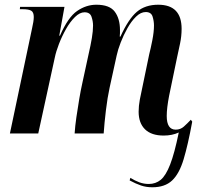

<svg xmlns="http://www.w3.org/2000/svg" viewBox="-20 -565 859 813"><path d="M625 228Q599 228 577 220.5Q555 213 529 199L532 188Q551 200 570 207Q589 214 610 214Q639 214 660.5 196.5Q682 179 700.5 131.5Q719 84 737 -4Q709 9 673 9Q621 9 594 -17.5Q567 -44 567 -92Q567 -116 572 -143Q577 -170 584 -201L612 -336Q618 -359 625 -394.5Q632 -430 632 -457Q632 -476 626 -495Q620 -514 597 -514Q576 -514 556 -494.5Q536 -475 519.5 -445.5Q503 -416 491 -385Q479 -354 474 -330L444 -193Q435 -152 428.5 -98Q422 -44 419 0H296Q298 -31 303.5 -69Q309 -107 315.5 -145.5Q322 -184 329 -215L355 -335Q364 -374 369 -404Q374 -434 374 -457Q374 -475 367.5 -494Q361 -513 338 -513Q318 -513 297.5 -493Q277 -473 259.5 -442Q242 -411 229.5 -378.5Q217 -346 212 -321L142 0H22L116 -446Q119 -459 121 -471.5Q123 -484 123 -493Q123 -513 112.5 -519.5Q102 -526 76 -526H64L65 -536H253L231 -414H234Q268 -492 306.5 -518.5Q345 -545 388 -545Q444 -545 466 -515.5Q488 -486 488 -438Q488 -432 488 -424.5Q488 -417 487 -410H490Q524 -485 559.5 -515Q595 -545 650 -545Q749 -545 749 -443Q749 -412 742.5 -381Q736 -350 730 -323L696 -159Q686 -107 686 -74Q686 -16 724 -16Q744 -16 758.5 -29Q773 -42 788 -58L794 -50Q776 48 757.5 109.5Q739 171 708.5 199.5Q678 228 625 228Z"/></svg>

Font: Noto Serif Display Condensed SemiBold
Style: Italic
Weight: 600
Width: 3
Italic angle: -12°
Designer: Monotype Design Team
Foundry: Monotype Imaging Inc.
Version: Version 2.009